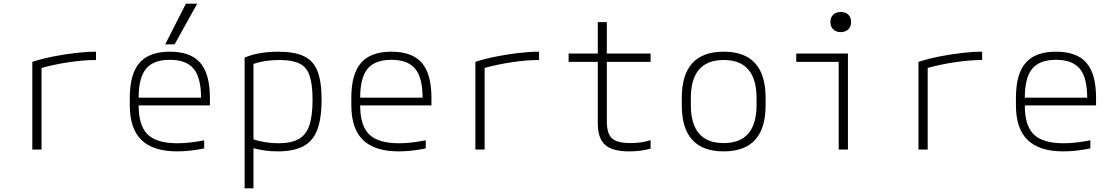

<svg xmlns="http://www.w3.org/2000/svg" viewBox="-20 -810 6040 1040"><path d="M155 -475Q208 -492 268.5 -504Q329 -516 389 -523Q449 -530 500 -530V-485Q433 -485 353 -473Q273 -461 205 -442V0H155Z M940 10Q810 10 746.5 -51.5Q683 -113 683 -240V-280Q683 -409 735.5 -469.5Q788 -530 900 -530Q1013 -530 1065 -469.5Q1117 -409 1117 -280V-239H731Q731 -129 780 -81.5Q829 -34 941 -34Q976 -34 1013 -38.5Q1050 -43 1086 -50V-6Q1052 1 1014 5.5Q976 10 940 10ZM731 -281H1069Q1069 -389 1029 -437.5Q989 -486 900 -486Q811 -486 771 -437.5Q731 -389 731 -281ZM926 -570H875L987 -790H1048Z M1305 -498Q1380 -530 1488 -530Q1575 -530 1626.5 -505.5Q1678 -481 1700 -424Q1722 -367 1722 -270Q1722 -169 1698.5 -107Q1675 -45 1622.5 -17.5Q1570 10 1484 10Q1446 10 1413 5Q1380 0 1353 -7V210H1305ZM1353 -55Q1418 -34 1488 -34Q1557 -34 1597.5 -56.5Q1638 -79 1655.5 -130.5Q1673 -182 1673 -270Q1673 -353 1657 -400Q1641 -447 1602 -466Q1563 -485 1494 -485Q1415 -485 1353 -464Z M2140 10Q2010 10 1946.5 -51.5Q1883 -113 1883 -240V-280Q1883 -409 1935.5 -469.5Q1988 -530 2100 -530Q2213 -530 2265 -469.5Q2317 -409 2317 -280V-239H1931Q1931 -129 1980 -81.5Q2029 -34 2141 -34Q2176 -34 2213 -38.5Q2250 -43 2286 -50V-6Q2252 1 2214 5.5Q2176 10 2140 10ZM1931 -281H2269Q2269 -389 2229 -437.5Q2189 -486 2100 -486Q2011 -486 1971 -437.5Q1931 -389 1931 -281Z M2555 -475Q2608 -492 2668.5 -504Q2729 -516 2789 -523Q2849 -530 2900 -530V-485Q2833 -485 2753 -473Q2673 -461 2605 -442V0H2555Z M3388 10Q3297 10 3257.5 -25.5Q3218 -61 3218 -143V-475H3060V-520H3218V-690H3267V-520H3504V-475H3267V-152Q3267 -86 3295 -60.5Q3323 -35 3395 -35Q3456 -35 3504 -51V-5Q3476 3 3447 6.5Q3418 10 3388 10Z M3900 10Q3673 10 3673 -240V-280Q3673 -530 3900 -530Q4127 -530 4127 -280V-240Q4127 10 3900 10ZM3900 -35Q4078 -35 4078 -242V-278Q4078 -485 3900 -485Q3722 -485 3722 -278V-242Q3722 -35 3900 -35Z M4523 0V-475H4293V-520H4573V0ZM4534 -636Q4509 -636 4493.5 -651Q4478 -666 4478 -691Q4478 -716 4493.5 -730.5Q4509 -745 4534 -745Q4560 -745 4575 -730.5Q4590 -716 4590 -691Q4590 -666 4575 -651Q4560 -636 4534 -636Z M4955 -475Q5008 -492 5068.5 -504Q5129 -516 5189 -523Q5249 -530 5300 -530V-485Q5233 -485 5153 -473Q5073 -461 5005 -442V0H4955Z M5740 10Q5610 10 5546.5 -51.5Q5483 -113 5483 -240V-280Q5483 -409 5535.5 -469.5Q5588 -530 5700 -530Q5813 -530 5865 -469.5Q5917 -409 5917 -280V-239H5531Q5531 -129 5580 -81.5Q5629 -34 5741 -34Q5776 -34 5813 -38.5Q5850 -43 5886 -50V-6Q5852 1 5814 5.5Q5776 10 5740 10ZM5531 -281H5869Q5869 -389 5829 -437.5Q5789 -486 5700 -486Q5611 -486 5571 -437.5Q5531 -389 5531 -281Z"/></svg>

Font: M PLUS Code Latin 60 Light
Style: Regular
Weight: 300
Width: 7
Monospace: yes
Designer: Coji Morishita
Foundry: UNDERFOREST DESIGN
Version: Version 1.005; ttfautohint (v1.8.3)